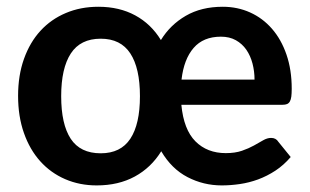

<svg xmlns="http://www.w3.org/2000/svg" viewBox="-20 -541 916 568"><path d="M278 -87.5Q337 -87.5 365.5 -130.5Q394 -173.5 394 -256.5Q394 -339.5 365.5 -383Q337 -426.5 278 -426.5Q218 -426.5 189.5 -382.8Q161 -339 161 -256.5Q161 -173.5 189.2 -130.5Q217.5 -87.5 278 -87.5ZM733 -305.5Q733 -330 727 -353Q721 -376 708.8 -393.8Q696.5 -411.5 677.8 -422Q659 -432.5 633.5 -432.5Q581.5 -432.5 552.8 -399.2Q524 -366 517 -305.5ZM516.5 -231Q523.5 -157.5 558.2 -122.8Q593 -88 648 -88Q675.5 -88 695.8 -95Q716 -102 731.2 -110.5Q746.5 -119 758.5 -126Q770.5 -133 782 -133Q796.5 -133 803.5 -121.5L840 -76.5Q819.5 -52.5 794.8 -36.2Q770 -20 743.5 -10.2Q717 -0.5 689.5 3.5Q662 7.5 636 7.5Q582 7.5 534.8 -17Q487.5 -41.5 457 -93.5Q427 -45 378.8 -18.8Q330.5 7.5 266 7.5Q215.5 7.5 172.8 -11Q130 -29.5 99 -64Q68 -98.5 50.8 -147.5Q33.5 -196.5 33.5 -257.5Q33.5 -318 51 -367Q68.5 -416 99.8 -450Q131 -484 174.8 -502.5Q218.5 -521 271 -521Q333 -521 380 -495.5Q427 -470 456 -422.5Q483.5 -467.5 529.5 -494.2Q575.5 -521 639 -521Q682.5 -521 719.8 -504.2Q757 -487.5 784.5 -456Q812 -424.5 827.5 -379.5Q843 -334.5 843 -278.5Q843 -264.5 841.8 -255.2Q840.5 -246 837.5 -240.8Q834.5 -235.5 829.2 -233.2Q824 -231 815.5 -231Z"/></svg>

Font: LatoLatin
Style: Bold
Weight: 700
Designer: Lukasz Dziedzic with Adam Twardoch and Botio Nikoltchev
Foundry: tyPoland Lukasz Dziedzic
Version: Version 2.015; 2015-08-06; http://www.latofonts.com/